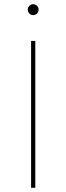

<svg xmlns="http://www.w3.org/2000/svg" viewBox="-20 -894 316 914"><path d="M138 -874C124 -874 112 -862 112 -848C112 -834 124 -822 138 -822C152 -822 164 -834 164 -848C164 -862 152 -874 138 -874ZM128 -699V0H148V-699Z"/></svg>

Font: Montserrat Thin
Style: Regular
Weight: 250
Designer: Julieta Ulanovsky
Foundry: Julieta Ulanovsky
Version: Version 4.000